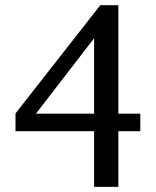

<svg xmlns="http://www.w3.org/2000/svg" viewBox="-20 -707 603 743"><path d="M522.9 -199.2H438V16.1H344.2V-199.2H40V-268.1L368.2 -687H438V-267.1H522.9ZM344.2 -267.1V-559.1L119.1 -267.1Z"/></svg>

Font: Charis
Style: Regular
Weight: 400
Designer: Walt Agee, Miriam Martin, Annie Olsen, Victor Gaultney, Lorna Priest, Alan Ward, Bob Hallissy, Martin Hosken, Sharon Cor
Foundry: SIL Global
Version: Version 7.000